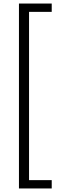

<svg xmlns="http://www.w3.org/2000/svg" viewBox="-20 -820 353 1084"><path d="M87 244H272V197H144V-753H272V-800H87Z"/></svg>

Font: Noto Sans Malayalam Light
Style: Regular
Weight: 300
Designer: Jelle Bosma - Monotype Design Team
Foundry: Monotype Imaging Inc.
Version: Version 2.104